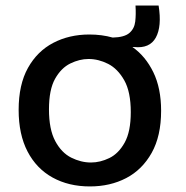

<svg xmlns="http://www.w3.org/2000/svg" viewBox="-20 -657 667 690"><path d="M303 13Q227 13 169 -19Q111 -51 79 -112.5Q47 -174 47 -262Q47 -353 80.5 -413Q114 -473 171.5 -503Q229 -533 301 -533Q346 -533 385 -522Q427 -523 445 -538.5Q463 -554 466 -579.5Q469 -605 467 -637H550Q562 -562 540 -522Q518 -482 462 -488H456Q503 -455 531 -397.5Q559 -340 559 -259Q559 -168 525 -107.5Q491 -47 433.5 -17Q376 13 303 13ZM307 -73Q340 -73 373 -89Q406 -105 428 -144.5Q450 -184 450 -254Q450 -327 426.5 -368.5Q403 -410 368.5 -427.5Q334 -445 298 -445Q266 -445 233 -429Q200 -413 178 -374Q156 -335 156 -264Q156 -192 178.5 -150Q201 -108 236 -90.5Q271 -73 307 -73Z"/></svg>

Font: Bricolage Grotesque 10pt Medium
Style: Regular
Weight: 500
Designer: Mathieu Triay
Foundry: Atelier Triay
Version: Version 1.000; ttfautohint (v1.8.4.7-5d5b);gftools[0.9.32]